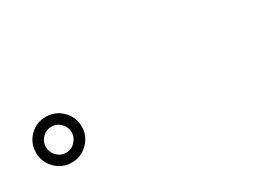

<svg xmlns="http://www.w3.org/2000/svg" viewBox="-10 -1069 1021 728"><g transform="rotate(-30 500.0 -705.0)"><path d="M269 -705Q269 -664 239.5 -634.5Q210 -605 169 -605Q127 -605 98 -634.5Q69 -664 69 -705Q69 -747 98 -776Q127 -805 169 -805Q210 -805 239.5 -776Q269 -747 269 -705ZM169 -648Q192 -648 208.5 -665.5Q225 -683 225 -705Q225 -728 208.5 -745Q192 -762 169 -762Q145 -762 128.5 -745Q112 -728 112 -705Q112 -683 128.5 -665.5Q145 -648 169 -648Z"/></g></svg>

Font: Moon Stars Kai T HW
Style: Regular
Weight: 400
Designer: GuiWonder
Version: Version 1.101